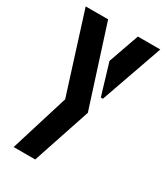

<svg xmlns="http://www.w3.org/2000/svg" viewBox="-188 -642 798 920"><g transform="rotate(30 211.0 -182.0)"><path d="M44.4 196.6 143.8 -124.8 6.4 -559.6H130.5L270.3 -123.2L163.6 196.6ZM287.5 -217.6 235.7 -390.6 295.2 -559.6H419.2L299 -217.6Z"/></g></svg>

Font: Stick No Bills ExtraLight
Style: Regular
Weight: 200
Designer: Kosala Senevirathne, Siva Puranthara, Lasantha Premarathna, Tharique Azeez
Foundry: mooniak
Version: Version 2.000